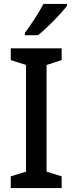

<svg xmlns="http://www.w3.org/2000/svg" viewBox="-20 -961 371 981"><path d="M322 -931V-941H202C179 -896 139 -836 107 -793V-781H174C220 -817 294 -893 322 -931ZM295 0V-60L218 -84V-629L295 -654V-714H35V-654L113 -629V-84L35 -60V0Z"/></svg>

Font: Noto Sans Gujarati SemiCondensed Medium
Style: Regular
Weight: 500
Width: 4
Designer: Jelle Bosma - Monotype Design Team, Universal Thirst
Foundry: Monotype Imaging Inc.
Version: Version 2.106